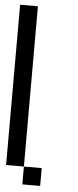

<svg xmlns="http://www.w3.org/2000/svg" viewBox="-57 -948 365 895"><g transform="rotate(5 125.0 -500.5)"><path d="M83.3 -916.7V-166.7H0V-916.7ZM83.3 -166.7H166.7V-83.3H83.3Z"/></g></svg>

Font: Galmuri11 Condensed
Style: Regular
Weight: 400
Width: 3
Designer: Lee Minseo (quiple)
Version: Version 2.399;hotconv 1.1.1;makeotfexe 2.6.0 DEVELOPMENT